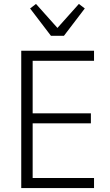

<svg xmlns="http://www.w3.org/2000/svg" viewBox="-20 -956 558 976"><path d="M88 0V-698H458V-647H146V-380H442V-329H146V-51H458V0ZM239 -774 133 -913 163 -936 272 -814 381 -936 411 -913 305 -774Z"/></svg>

Font: IBM Plex Sans Cond Light
Style: Regular
Weight: 300
Width: 3
Designer: Mike Abbink, Paul van der Laan, Pieter van Rosmalen
Foundry: Bold Monday
Version: Version 1.3